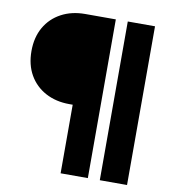

<svg xmlns="http://www.w3.org/2000/svg" viewBox="-88 -768 873 965"><g transform="rotate(10 348.5 -285.0)"><path d="M269 -230Q200 -230 147 -258.5Q94 -287 64.5 -338.5Q35 -390 35 -460Q35 -530 64.5 -581.5Q94 -633 147 -661.5Q200 -690 269 -690H349V-230ZM286 120V-690H425V120ZM486 120V-690H625V120Z"/></g></svg>

Font: Radio Canada Big
Style: Regular
Weight: 400
Designer: Étienne Aubert Bonn
Foundry: Coppers and Brasses
Version: Version 1.001